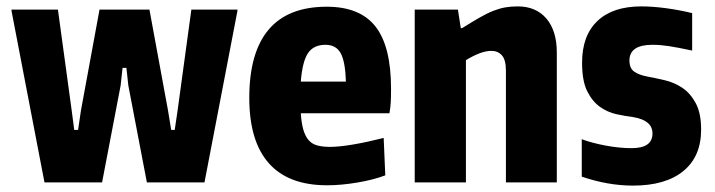

<svg xmlns="http://www.w3.org/2000/svg" viewBox="-20 -570 2233 600"><path d="M16 -536V-540H161L204 -225L212 -164H224L233 -225L291 -540H447L505 -225L515 -164H526L535 -225L578 -540H722V-536L619 0H439L381 -303L375 -358H363L357 -303L299 0H119Z M1002 9Q881 9 820 -60Q759 -129 759 -264Q759 -406 819.5 -477.5Q880 -549 1001 -549Q1105 -549 1153.5 -487Q1202 -425 1202 -293Q1202 -264 1201 -248.5Q1200 -233 1197 -216H920Q922 -185 928 -164.5Q934 -144 944.5 -132Q955 -120 971.5 -115.5Q988 -111 1011 -111Q1040 -111 1084 -118.5Q1128 -126 1179 -139L1184 -22Q1147 -8 1096.5 0.5Q1046 9 1002 9ZM997 -430Q960 -430 942.5 -404Q925 -378 920 -315H1061Q1059 -378 1044.5 -404Q1030 -430 997 -430Z M1276 -540H1411L1420 -482H1424Q1456 -502 1479.5 -515.5Q1503 -529 1522.5 -536.5Q1542 -544 1559.5 -547Q1577 -550 1598 -550Q1655 -550 1687.5 -512Q1720 -474 1720 -406V0H1561V-349Q1561 -383 1548.5 -397Q1536 -411 1516 -411Q1498 -411 1477.5 -403Q1457 -395 1436 -382V0H1276Z M1958 10Q1880 10 1798 -18V-135Q1830 -123 1873 -115Q1916 -107 1954 -107Q2019 -107 2019 -153Q2019 -194 1959 -204Q1935 -207 1907 -213Q1879 -219 1855 -236Q1831 -253 1815 -285Q1799 -317 1799 -374Q1799 -459 1847 -504.5Q1895 -550 1984 -550Q2019 -550 2060.5 -544.5Q2102 -539 2143 -529V-412Q2096 -422 2069.5 -426Q2043 -430 2019 -430Q1947 -430 1947 -381Q1947 -357 1961.5 -346.5Q1976 -336 2002 -331Q2029 -326 2058.5 -319Q2088 -312 2113 -295Q2138 -278 2154.5 -247Q2171 -216 2171 -165Q2171 -81 2115.5 -35.5Q2060 10 1958 10Z"/></svg>

Font: Encode Sans Compressed
Style: ExtraBold
Weight: 800
Designer: Pablo Impallari, Andres Torresi
Foundry: Pablo Impallari, Andres Torresi
Version: Version 1.000; ttfautohint (v1.00) -l 8 -r 50 -G 200 -x 14 -